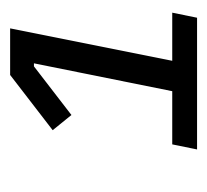

<svg xmlns="http://www.w3.org/2000/svg" viewBox="-35 -703 409 379"><g transform="rotate(-90 169.5 -513.5)"><path d="M324 -329 334 -378H239L303 -698H211L102 -614L132 -577L228 -651H234L179 -378H74L64 -329Z"/></g></svg>

Font: LVC Sans
Style: Italic
Weight: 400
Italic angle: -11.31°
Designer: Mike Abbink, Paul van der Laan, Pieter van Rosmalen
Foundry: Bold Monday
Version: Version 3.0